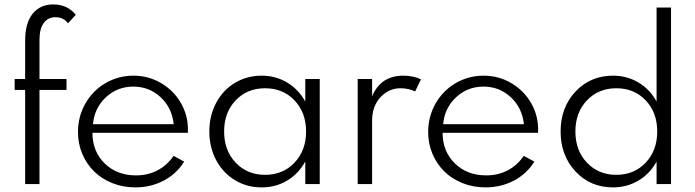

<svg xmlns="http://www.w3.org/2000/svg" viewBox="-20 -815 3075 850"><path d="M91.3 -417H44.9V-465.3H91.3V-634.3Q91.3 -712.9 124.5 -754.2Q157.7 -795.4 215.3 -795.4Q278.3 -795.4 315.4 -749.5L281.2 -711.9Q260.7 -738.8 225.6 -738.8Q192.4 -738.8 173.6 -713.1Q154.8 -687.5 154.8 -638.2V-465.3H274.4V-417H154.8V0H91.3Z M325.2 -230.5Q325.2 -299.8 358.4 -357.4Q391.6 -415 448 -447.5Q504.4 -480 570.8 -480Q637.7 -480 693.4 -447Q749 -414.1 780.5 -359.6Q812 -305.2 812 -242.2Q812 -231.9 811.5 -227.1H389.2Q389.2 -144.5 443.4 -91.6Q497.6 -38.6 582 -38.6Q634.8 -38.6 677.2 -60.8Q719.7 -83 748.5 -125L795.4 -99.6Q762.2 -45.9 705.1 -15.6Q647.9 14.6 579.1 14.6Q524.4 14.6 477.1 -4.4Q429.7 -23.4 396.5 -56.2Q363.3 -88.9 344.2 -134Q325.2 -179.2 325.2 -230.5ZM570.3 -431.6Q499.5 -431.6 448.7 -384.3Q397.9 -336.9 391.6 -265.1H749Q741.7 -337.4 691.2 -384.5Q640.6 -431.6 570.3 -431.6Z M1138.7 14.6Q1072.8 14.6 1019.8 -17.6Q966.8 -49.8 936.8 -106.4Q906.7 -163.1 906.7 -232.9Q906.7 -302.7 936.8 -359.4Q966.8 -416 1019.8 -448Q1072.8 -480 1138.7 -480Q1200.7 -480 1251.2 -449.7Q1301.8 -419.4 1331.5 -365.2V-465.3H1395.5V0H1331.5V-100.1Q1301.8 -45.9 1251.2 -15.6Q1200.7 14.6 1138.7 14.6ZM1153.3 -41Q1232.9 -41 1283.9 -95Q1335 -148.9 1335 -232.9Q1335 -316.9 1283.9 -370.6Q1232.9 -424.3 1153.3 -424.3Q1074.2 -424.3 1023.2 -370.6Q972.2 -316.9 972.2 -232.9Q972.2 -148.9 1023.2 -95Q1074.2 -41 1153.3 -41Z M1563.5 0V-465.3H1627.4V-388.2Q1665 -480 1765.6 -480Q1809.1 -480 1843.8 -463.9L1817.9 -410.2Q1788.1 -424.3 1752.9 -424.3Q1701.2 -424.3 1664.3 -384.5Q1627.4 -344.7 1627.4 -281.2V0Z M1875.5 -230.5Q1875.5 -299.8 1908.7 -357.4Q1941.9 -415 1998.3 -447.5Q2054.7 -480 2121.1 -480Q2188 -480 2243.7 -447Q2299.3 -414.1 2330.8 -359.6Q2362.3 -305.2 2362.3 -242.2Q2362.3 -231.9 2361.8 -227.1H1939.5Q1939.5 -144.5 1993.7 -91.6Q2047.9 -38.6 2132.3 -38.6Q2185.1 -38.6 2227.5 -60.8Q2270 -83 2298.8 -125L2345.7 -99.6Q2312.5 -45.9 2255.4 -15.6Q2198.2 14.6 2129.4 14.6Q2074.7 14.6 2027.3 -4.4Q1980 -23.4 1946.8 -56.2Q1913.6 -88.9 1894.5 -134Q1875.5 -179.2 1875.5 -230.5ZM2120.6 -431.6Q2049.8 -431.6 1999 -384.3Q1948.2 -336.9 1941.9 -265.1H2299.3Q2292 -337.4 2241.5 -384.5Q2190.9 -431.6 2120.6 -431.6Z M2693.8 14.6Q2593.8 14.6 2527.8 -55.9Q2461.9 -126.5 2461.9 -232.9Q2461.9 -339.4 2527.8 -409.7Q2593.8 -480 2693.8 -480Q2755.4 -480 2806.2 -450Q2856.9 -419.9 2886.7 -365.7V-781.7H2950.7V0H2886.7V-99.6Q2856.9 -45.4 2806.2 -15.4Q2755.4 14.6 2693.8 14.6ZM2578.4 -370.6Q2527.3 -316.9 2527.3 -232.9Q2527.3 -148.9 2578.4 -95Q2629.4 -41 2708.5 -41Q2787.6 -41 2838.6 -95Q2889.6 -148.9 2889.6 -232.9Q2889.6 -316.9 2838.6 -370.6Q2787.6 -424.3 2708.5 -424.3Q2629.4 -424.3 2578.4 -370.6Z"/></svg>

Font: Spartan MB
Style: Regular
Weight: 400
Designer: Matt Bailey, Mirko Velimirovic
Foundry: Matt Bailey
Version: Version 1.005